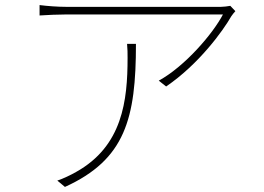

<svg xmlns="http://www.w3.org/2000/svg" viewBox="-20 -719 1040 757"><path d="M908 -675 888 -696C878 -694 861 -692 851 -692C783 -692 274 -692 241 -692C208 -692 167 -695 136 -699V-658C167 -660 208 -662 241 -662C273 -662 780 -662 859 -662C820 -587 710 -458 606 -401L635 -378C764 -466 859 -597 892 -655C897 -663 903 -669 908 -675ZM516 -546H481C483 -526 483 -508 483 -491C483 -322 463 -143 280 -41C261 -30 228 -14 206 -7L236 18C474 -90 516 -252 516 -546Z"/></svg>

Font: Harano Aji Gothic KR ExtraLight
Style: Regular
Weight: 250
Foundry: Masamichi Hosoda
Version: HaranoAjiGothicKR-ExtraLight version 20220220;ttx 4.29.1